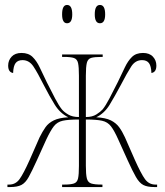

<svg xmlns="http://www.w3.org/2000/svg" viewBox="-20 -756 666 776"><path d="M10 0V-10H17Q43 -10 59 -32Q75 -54 100 -110L140 -201Q152 -225 164 -242Q176 -259 197.5 -269.5Q219 -280 256 -282Q223 -298 201.5 -332.5Q180 -367 157 -412Q132 -462 115 -487.5Q98 -513 71 -513Q52 -513 43 -501Q34 -489 33 -461Q13 -464 13 -491Q13 -512 27 -527Q41 -542 67 -542Q95 -542 111.5 -526Q128 -510 140.5 -483.5Q153 -457 169 -424Q188 -386 203 -357.5Q218 -329 230 -314Q239 -303 256 -293Q273 -283 299 -283V-450Q299 -485 295.5 -501Q292 -517 279 -521.5Q266 -526 238 -526H231V-536H395V-526H391Q362 -526 348.5 -522Q335 -518 331 -502Q327 -486 327 -450V-283Q353 -283 369.5 -293.5Q386 -304 395 -314Q407 -329 422 -357.5Q437 -386 456 -424Q472 -457 484.5 -483.5Q497 -510 513.5 -526Q530 -542 558 -542Q584 -542 598 -527Q612 -512 612 -491Q612 -464 592 -461Q591 -489 582 -501Q573 -513 554 -513Q527 -513 510.5 -487.5Q494 -462 468 -412Q444 -367 423 -332.5Q402 -298 369 -282Q407 -280 428 -269.5Q449 -259 461.5 -242Q474 -225 485 -201L525 -110Q550 -54 566 -32Q582 -10 608 -10H615V0H604Q575 0 559 -8.5Q543 -17 529.5 -40.5Q516 -64 496 -108L458 -192Q442 -228 428.5 -245.5Q415 -263 392.5 -268Q370 -273 327 -273V-86Q327 -51 331 -35Q335 -19 348.5 -14.5Q362 -10 391 -10H394V0H231V-10H239Q266 -10 279 -14.5Q292 -19 295.5 -35Q299 -51 299 -85V-273Q256 -273 233.5 -268Q211 -263 197.5 -245.5Q184 -228 167 -192L129 -108Q109 -64 96 -40.5Q83 -17 66.5 -8.5Q50 0 21 0ZM384 -662Q363 -662 363 -698Q363 -736 384 -736Q405 -736 405 -698Q405 -662 384 -662ZM251 -662Q231 -662 231 -698Q231 -736 251 -736Q272 -736 272 -698Q272 -662 251 -662Z"/></svg>

Font: Noto Serif Display ExtraCondensed Thin
Style: Regular
Weight: 100
Width: 2
Designer: Monotype Design Team
Foundry: Monotype Imaging Inc.
Version: Version 2.009